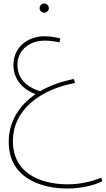

<svg xmlns="http://www.w3.org/2000/svg" viewBox="-20 -687 607 1101"><path d="M234 -614C248 -614 260 -626 260 -640C260 -655 248 -667 234 -667C219 -667 207 -655 207 -640C207 -626 219 -614 234 -614ZM365 394C444 394 519 377 567 352L560 332C500 357 431 370 367 370C253 370 54 331 54 122C54 -65 223 -177 410 -211L404 -234C331 -220 265 -196 210 -164C159 -179 80 -218 80 -316C80 -400 150 -454 235 -454C266 -454 294 -450 321 -444L326 -466C299 -474 270 -479 233 -479C147 -479 57 -423 57 -314C57 -226 118 -171 184 -147C88 -82 30 12 30 127C30 335 218 394 365 394Z"/></svg>

Font: Noto Sans Arabic Thin
Style: Regular
Weight: 100
Designer: Monotype Design Team, Nadine Chahine, Nizar Qandah and Khaled Hosny
Foundry: Monotype Imaging Inc.
Version: Version 2.012